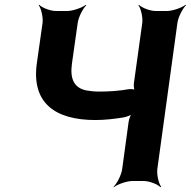

<svg xmlns="http://www.w3.org/2000/svg" viewBox="-20 -757 798 803"><path d="M395 -374C374 -374 356 -376 340 -379C289 -390 272 -428 281 -492L305 -661C308 -685 327 -722 341 -735L339 -737C324 -725 285 -711 261 -711H214C190 -711 155 -725 144 -737L142 -735C152 -722 161 -685 158 -661L134 -492C111 -325 212 -255 379 -255C420 -255 460 -260 497 -266C508 -268 528 -275 535 -281L533 -284C526 -277 520 -260 518 -248L491 -50C488 -26 469 11 455 24L456 26C471 14 510 0 534 0H581C605 0 640 14 651 26L654 24C644 11 635 -26 638 -50L722 -661C725 -685 744 -722 758 -735L756 -737C741 -725 702 -711 678 -711H631C607 -711 572 -725 561 -737L559 -735C569 -722 578 -685 575 -661L540 -409C539 -400 540 -382 544 -377L547 -380C543 -384 527 -385 518 -384C480 -377 437 -374 395 -374Z"/></svg>

Font: Asimov
Style: EdgeIt
Weight: 500
Designer: Google
Version: Version 2.000980: 2014